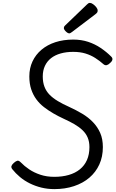

<svg xmlns="http://www.w3.org/2000/svg" viewBox="-20 -1289 804 1329"><path d="M356 20Q309 20 266.5 9.5Q224 -1 186.5 -19.5Q149 -38 118.5 -63.5Q88 -89 65 -118Q56 -130 59.5 -140Q63 -150 75 -161Q90 -174 100 -176.5Q110 -179 124 -165Q149 -139 182.5 -116.5Q216 -94 259.5 -79.5Q303 -65 356 -65Q411 -65 456 -78Q501 -91 533 -117Q565 -143 582 -181.5Q599 -220 599 -271Q599 -308 587 -336.5Q575 -365 551.5 -387.5Q528 -410 495.5 -429Q463 -448 421 -467Q384 -484 349.5 -504Q315 -524 284.5 -547.5Q254 -571 231.5 -601.5Q209 -632 196 -671Q183 -710 183 -760Q183 -817 205 -864Q227 -911 267.5 -945Q308 -979 363.5 -997Q419 -1015 487 -1015Q543 -1015 590 -999.5Q637 -984 677 -957Q717 -930 749 -898Q760 -888 758 -876.5Q756 -865 743 -854Q732 -842 720 -838.5Q708 -835 697 -844Q670 -868 639.5 -887.5Q609 -907 572 -918.5Q535 -930 486 -930Q439 -930 400 -919Q361 -908 333.5 -886.5Q306 -865 291 -833Q276 -801 276 -760Q276 -719 288 -688Q300 -657 323 -633.5Q346 -610 380 -589.5Q414 -569 459 -549Q507 -527 549 -502Q591 -477 623 -444Q655 -411 673.5 -369Q692 -327 692 -271Q692 -204 667.5 -150.5Q643 -97 598.5 -59Q554 -21 492 -0.5Q430 20 356 20ZM460 -1058Q449 -1058 435.5 -1071.5Q422 -1085 422 -1095Q422 -1099 423.5 -1103Q425 -1107 431 -1113L582 -1258Q587 -1263 591.5 -1266Q596 -1269 602 -1269Q612 -1269 624.5 -1260Q637 -1251 646.5 -1239Q656 -1227 656 -1216Q656 -1209 653.5 -1204Q651 -1199 641 -1191L479 -1068Q473 -1064 468.5 -1061Q464 -1058 460 -1058Z"/></svg>

Font: Playwrite ZA
Style: Regular
Weight: 400
Designer: Veronika Burian, José Scaglione
Foundry: TypeTogether
Version: Version 1.002